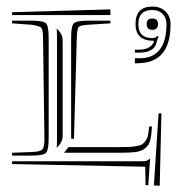

<svg xmlns="http://www.w3.org/2000/svg" viewBox="-20 -558 569 597"><path d="M399.4 -377H417Q454.6 -377 476.1 -403.1Q497.6 -429.2 497.6 -482.9Q497.6 -502.9 485.6 -514.9Q473.6 -526.9 453.6 -526.9Q410.2 -526.9 410.2 -482.9Q410.2 -439.5 453.6 -439.5Q464.4 -439.5 469.2 -446.3L473.1 -443.8Q468.8 -436 466.8 -426.3Q464.4 -411.6 450.7 -403.1Q437 -394.5 417 -394.5H399.4V-403.3L417 -403.8Q444.8 -405.3 455.6 -422.4Q456.5 -423.3 457.5 -425.5Q458.5 -427.7 458.5 -429.4Q458.5 -431.2 458 -431.2Q401.4 -431.2 401.4 -482.9Q401.4 -537.6 453.6 -537.6Q479 -537.6 494.6 -522.5Q510.3 -507.3 510.3 -482.9Q510.3 -366.7 417 -361.8L399.4 -360.8ZM436 -482.9Q436 -500.5 453.6 -500.5Q471.2 -500.5 471.2 -482.9Q471.2 -465.3 453.6 -465.3Q436 -465.3 436 -482.9ZM201.2 -127V-441.4Q201.2 -477.1 209.5 -485.4Q217.8 -493.7 253.4 -493.7H323.2V-485.4L253.4 -481Q229 -479.5 224.4 -473.6Q219.7 -467.8 218.8 -441.4L210 -126ZM323.2 -528.8V-511.2H17.6V-520ZM192.9 -100.6H349.6Q371.1 -100.6 381.8 -101.1Q392.6 -101.6 405 -103.8Q417.5 -106 422.6 -109.6Q427.7 -113.3 433.1 -120.8Q438.5 -128.4 440.4 -138.7Q442.4 -148.9 443.8 -164.6H452.6Q450.7 -135.3 446.8 -120.6Q442.9 -106 430.9 -96.7Q418.9 -87.4 401.6 -85.2Q384.3 -83 349.6 -83H179.2ZM440.9 18.1 432.6 17.1 431.6 -39.6 17.6 -47.9V-56.6H419.9Q431.2 -56.6 436.3 -58.3Q441.4 -60.1 446.3 -65.4H446.8ZM458.5 18.6 473.1 -205.6H481.9L476.6 19.5ZM17.6 -485.4V-493.7H78.6Q114.3 -493.7 122.8 -485.4Q131.3 -477.1 131.3 -441.4V-127Q131.3 -91.3 122.8 -82.8Q114.3 -74.2 78.6 -74.2H17.6V-83L80.6 -85.4Q105.5 -86.4 111.8 -93.5Q118.2 -100.6 118.2 -126L113.8 -441.4Q113.3 -466.3 108.4 -471.7Q103.5 -477.1 78.6 -481ZM174.8 -135.3Q174.8 -117.2 160.6 -103L156.2 -98.6Q157.2 -105 157.2 -127V-441.4Q157.2 -461.9 156.2 -469.2L160.6 -464.8Q174.8 -450.7 174.8 -432.6Z"/></svg>

Font: FoglihtenNo03
Style: Regular
Weight: 500
Version: Version 0.59